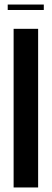

<svg xmlns="http://www.w3.org/2000/svg" viewBox="-20 -826 228 846"><path d="M148 -699V0H40V-699ZM173 -782H14V-806H173Z"/></svg>

Font: Moniqa Extra Bold Narrow Heading
Style: Regular
Weight: 800
Width: 4
Designer: Rajesh Rajput
Foundry: Rajesh Rajput
Version: Version 1.000;December 15, 2022;FontCreator 14.0.0.2794 32-b